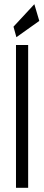

<svg xmlns="http://www.w3.org/2000/svg" viewBox="-20 -889 206 909"><path d="M55.7 0V-675.8H113.3V0ZM43.9 -762.7 142.6 -869.1 166 -790 57.6 -712.9Z"/></svg>

Font: Vancouver Drive
Style: Regular
Weight: 400
Designer: Valery Zaveryaev
Foundry: Cyreal (www.cyreal.org)
Version: Version 1.06